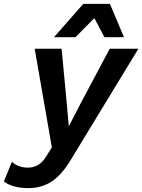

<svg xmlns="http://www.w3.org/2000/svg" viewBox="-114 -750 730 985"><path d="M163 -559 313 -730H450L522 -559H422L370 -657L273 -559ZM33 215Q-50 215 -94 181L-53 80Q-20 110 29 110Q88 110 122 54L152 6L64 -500H202L228 -225L239 -102L300 -220L449 -500H596L254 62Q206 144 153.5 179.5Q101 215 33 215Z"/></svg>

Font: Elaine Sans SemiBold
Style: Italic
Weight: 600
Italic angle: -13°
Designer: Wei Huang
Foundry: Wei Huang
Version: Version 2.001;December 24, 2019;FontCreator 12.0.0.2547 64-b